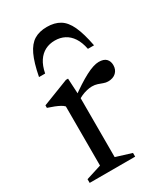

<svg xmlns="http://www.w3.org/2000/svg" viewBox="-171 -752 719 828"><g transform="rotate(-30 189.0 -337.5)"><path d="M319 -432.5Q344.5 -432.5 356 -420.5Q367.5 -408.5 367.5 -389Q367.5 -366.5 353 -352.8Q338.5 -339 313 -339Q302 -339 291 -343.2Q280 -347.5 267.8 -351.5Q255.5 -355.5 241 -355.5Q229.5 -355.5 215.5 -352.2Q201.5 -349 188 -343Q174.5 -337 164.5 -329L153.5 -346.5Q183 -368.5 207.8 -384.5Q232.5 -400.5 253 -411.2Q273.5 -422 290 -427.2Q306.5 -432.5 319 -432.5ZM174 -344.5V-42.5L251.5 -18.5V0H25V-18.5L101 -42.5V-337Q94.5 -344 84.2 -349.5Q74 -355 59.8 -360.8Q45.5 -366.5 27 -372.5V-385L158.5 -436H169ZM201 -607Q174.5 -607 153 -596Q131.5 -585 116.5 -562.5Q101.5 -540 94.5 -504.5H64Q76.5 -569.5 94 -606.5Q111.5 -643.5 137.2 -659.2Q163 -675 201 -675Q239 -675 265 -659.2Q291 -643.5 308.2 -606.5Q325.5 -569.5 338 -504.5H307.5Q300.5 -540 285.5 -562.5Q270.5 -585 249.2 -596Q228 -607 201 -607Z"/></g></svg>

Font: Newsreader 16pt
Style: Regular
Weight: 400
Designer: Hugues Gentile
Foundry: Production Type
Version: Version 1.003